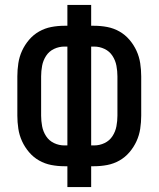

<svg xmlns="http://www.w3.org/2000/svg" viewBox="-20 -755 640 775"><path d="M252 0V-84H240Q213 -84 187 -89Q161 -94 138 -107Q115 -120 97.5 -140.5Q80 -161 69 -185Q58 -209 54 -235.5Q50 -262 50 -288V-447Q50 -473 54 -499.5Q58 -526 69 -550Q80 -574 97.5 -594.5Q115 -615 138 -628Q161 -641 187 -646Q213 -651 240 -651H252V-735H348V-651H360Q387 -651 413 -646Q439 -641 462 -628Q485 -615 502.5 -594.5Q520 -574 531 -550Q542 -526 546 -499.5Q550 -473 550 -447V-288Q550 -262 546 -235.5Q542 -209 531 -185Q520 -161 502.5 -140.5Q485 -120 462 -107Q439 -94 413 -89Q387 -84 360 -84H348V0ZM240 -168H252V-567H240Q218 -567 198 -557.5Q178 -548 166 -529.5Q154 -511 150 -489.5Q146 -468 146 -447V-288Q146 -267 150 -245.5Q154 -224 166 -205.5Q178 -187 198 -177.5Q218 -168 240 -168ZM348 -168H360Q382 -168 402 -177.5Q422 -187 434 -205.5Q446 -224 450 -245.5Q454 -267 454 -288V-447Q454 -468 450 -489.5Q446 -511 434 -529.5Q422 -548 402 -557.5Q382 -567 360 -567H348Z"/></svg>

Font: Zed Mono Medium Extended
Style: Regular
Weight: 500
Width: 7
Monospace: yes
Designer: Belleve Invis
Foundry: Belleve Invis
Version: Version 1.0.0; ttfautohint (v1.8.4)